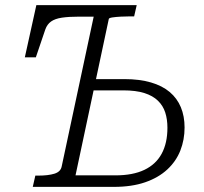

<svg xmlns="http://www.w3.org/2000/svg" viewBox="-20 -730 798 750"><path d="M346 -665H290Q249 -665 222 -661Q195 -657 179.5 -646Q164 -635 157 -615L120 -506H77L122 -710H514L504 -666H487Q471 -666 452 -665Q433 -664 419.5 -662Q406 -660 405 -656L275 -45H431Q499 -45 544 -66.5Q589 -88 611.5 -129.5Q634 -171 634 -231Q634 -264 625.5 -290.5Q617 -317 597 -336.5Q577 -356 544 -366.5Q511 -377 461 -377H314L325 -421H466Q525 -421 569.5 -408Q614 -395 643 -370.5Q672 -346 686.5 -311Q701 -276 701 -232Q701 -184 684.5 -142Q668 -100 633.5 -68Q599 -36 547 -18Q495 0 425 0H108L118 -44H129Q168 -44 192.5 -51.5Q217 -59 221 -80Z"/></svg>

Font: Roboto Serif ExtraLight
Style: Italic
Weight: 250
Italic angle: -10°
Designer: Greg Gazdowicz
Foundry: Commercial Type
Version: Version 1.008